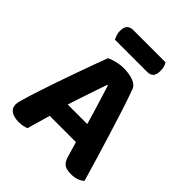

<svg xmlns="http://www.w3.org/2000/svg" viewBox="-225 -930 1067 1067"><g transform="rotate(45 308.5 -396.0)"><path d="M415.4 -692.1H160.7Q156.7 -701.7 151.5 -715.7Q146.2 -729.8 146.2 -745.4Q146.2 -776.6 159.4 -789.2Q172.7 -801.9 194.5 -801.9H448.8Q455.6 -793 459.3 -778.5Q463.1 -764 463.1 -748.6Q463.1 -717.4 450.3 -704.7Q437.5 -692.1 415.4 -692.1ZM313.6 -483.9H308.2Q297.5 -451.9 283.7 -411.6Q270 -371.4 255.2 -327.6Q240.4 -283.9 227.1 -240.8L210.1 -156.2Q204.1 -136.8 198.2 -115.5Q192.4 -94.2 186.3 -73.6Q180.3 -52.9 174.8 -34.2Q169.4 -15.4 165.1 -0.1Q153.8 3.6 140.3 6.9Q126.7 10.1 107.9 10.1Q67.8 10.1 46.4 -4.8Q25 -19.7 25 -47.2Q25 -59.7 28.7 -72.4Q32.4 -85.1 37.2 -101.8Q46.3 -134.4 62.8 -184.4Q79.2 -234.5 99.1 -292.9Q119.1 -351.2 139.6 -408.7Q160.1 -466.1 177.8 -514.5Q195.6 -562.9 206.8 -591.8Q221.1 -600 250.6 -607.6Q280.1 -615.1 309.2 -615.1Q350.5 -615.1 383.6 -603.1Q416.6 -591.1 425.2 -564.3Q444.9 -511.2 467.4 -441.3Q490 -371.3 513.3 -295.4Q536.7 -219.4 558.3 -147.6Q579.9 -75.8 596.4 -18.4Q585.8 -6.6 565.4 1.4Q545.1 9.4 517.6 9.4Q477.3 9.4 460.9 -4.8Q444.5 -18.9 436.1 -48.9L402.4 -164.3L385.9 -245.6Q373 -290.9 359.6 -334.5Q346.3 -378 334.5 -416.5Q322.8 -454.9 313.6 -483.9ZM145.5 -136.4 202 -251.7H439.1L458.7 -136.4Z"/></g></svg>

Font: Baloo Bhaina 2
Style: Regular
Weight: 400
Designer: Yesha Goshar, Manish Minz, Shuchita Grover and Ek Type
Foundry: Ek Type
Version: Version 1.700